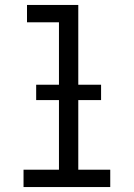

<svg xmlns="http://www.w3.org/2000/svg" viewBox="-20 -755 540 775"><path d="M75 0V-70H218V-665H89V-735H296V-70H425V0ZM126 -351V-413H388V-351Z"/></svg>

Font: Iosevka
Style: Regular
Weight: 400
Monospace: yes
Designer: Belleve Invis
Foundry: Belleve Invis
Version: Version 33.2.3; ttfautohint (v1.8.4)